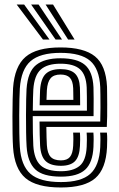

<svg xmlns="http://www.w3.org/2000/svg" viewBox="-20 -820 525 850"><path d="M249.8 10Q141.8 10 92.9 -31.5Q44 -73 37.8 -168Q36.2 -191.2 35.6 -228.4Q35 -265.5 35.1 -305.8Q35.2 -346 36 -379.8Q36.8 -413.5 37.8 -430Q44.5 -526.5 93.2 -568.2Q142 -610 247.8 -610Q351.8 -610 400.5 -570.4Q449.2 -530.8 453.8 -436Q454 -428.2 454.2 -407.1Q454.5 -386 454.6 -358.8Q454.8 -331.5 454.4 -304.5Q454 -277.5 452.8 -258H185.2Q185.8 -231.2 186.1 -211.2Q186.5 -191.2 187.5 -177.5Q189.8 -141.2 204.2 -125.6Q218.8 -110 249.8 -110Q277 -110 289.6 -125.1Q302.2 -140.2 304 -175Q304.5 -187.5 304.8 -202.4Q305 -217.2 303.8 -233H333.8Q335 -218.5 334.8 -202.4Q334.5 -186.2 334 -173.8Q331.8 -126.8 312 -106.4Q292.2 -86 249.8 -86Q203.8 -86 182.1 -106.8Q160.5 -127.5 157.5 -175.8Q156.2 -195.5 155.8 -223.2Q155.2 -251 155 -282H423.8Q424.8 -311.5 424.8 -343.2Q424.8 -375 424.5 -400.1Q424.2 -425.2 423.8 -434.5Q419.8 -515.8 379 -550.9Q338.2 -586 247.8 -586Q157.5 -586 115.5 -549.4Q73.5 -512.8 67.8 -428.8Q66.8 -413.5 66 -380.9Q65.2 -348.2 65.1 -308.6Q65 -269 65.6 -231.6Q66.2 -194.2 67.8 -169.8Q73 -87.2 114.8 -50.6Q156.5 -14 249.8 -14Q339 -14 379.4 -50.1Q419.8 -86.2 423.8 -169Q424.5 -184.5 424.6 -201.5Q424.8 -218.5 423.2 -233H453.2Q454.8 -218.8 454.6 -201.9Q454.5 -185 453.8 -168Q449.2 -72.5 401.9 -31.2Q354.5 10 249.8 10ZM249.8 -38Q169.2 -38 135.6 -70.6Q102 -103.2 97.8 -171.8Q96.2 -196.5 95.6 -233.8Q95 -271 95.1 -310.1Q95.2 -349.2 95.9 -380.8Q96.5 -412.2 97.5 -425.8Q102.8 -502.5 139.8 -532.2Q176.8 -562 247.8 -562Q321.8 -562 356.1 -532.6Q390.5 -503.2 393.8 -433.8Q394.2 -421.5 394.6 -382.9Q395 -344.2 394.2 -306H125Q125 -265.2 125.6 -230.8Q126.2 -196.2 127.5 -174.8Q131.5 -114.2 159.6 -88.1Q187.8 -62 249.8 -62Q303.2 -62 332 -85.2Q360.8 -108.5 363.8 -170.5Q364.5 -185.8 364.6 -201Q364.8 -216.2 363.5 -233H393.5Q394.8 -217.5 394.6 -202.1Q394.5 -186.8 393.8 -169.8Q390.5 -99.5 357 -68.8Q323.5 -38 249.8 -38ZM125.2 -330H364.8Q365 -362.8 364.6 -391.8Q364.2 -420.8 363.8 -433Q361.2 -489 334 -513.5Q306.8 -538 247.8 -538Q189.8 -538 160.8 -512.5Q131.8 -487 127.5 -423.8Q126.8 -413 126.1 -386.8Q125.5 -360.5 125.2 -330ZM155.5 -354Q155.8 -363.2 156.1 -378Q156.5 -392.8 156.9 -405.8Q157.2 -418.8 157.5 -422.2Q161 -473 182.9 -493.5Q204.8 -514 247.8 -514Q291 -514 311.4 -494.9Q331.8 -475.8 333.8 -432.5Q334.2 -421 334.5 -399.1Q334.8 -377.2 334.8 -354ZM185.8 -378H304.8Q304.5 -393.8 304.4 -409.6Q304.2 -425.5 304 -429.5Q302.5 -462 289.2 -476Q276 -490 247.8 -490Q218.2 -490 204.1 -473.6Q190 -457.2 187.5 -421Q186.5 -405.8 185.8 -378ZM170.2 -645 53.8 -800H86.8L199 -645ZM226 -645 117.8 -800H150.8L254.5 -645ZM281.5 -645 181.8 -800H214.8L310.2 -645Z"/></svg>

Font: Big Shoulders Inline Text Black
Style: Regular
Weight: 900
Designer: Patric King
Foundry: XO Type Co
Version: Version 1.000